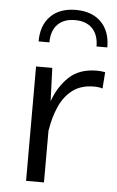

<svg xmlns="http://www.w3.org/2000/svg" viewBox="-54 -807 516 845"><g transform="rotate(5 203.5 -384.5)"><path d="M95.2 -616.2Q95.2 -688 135.7 -728.3Q176.3 -768.6 247.1 -768.6Q317.9 -768.6 358.4 -728.3Q398.9 -688 398.9 -616.2H351.1Q351.1 -667.5 323.7 -695.6Q296.4 -723.6 247.1 -723.6Q197.8 -723.6 170.4 -695.6Q143.1 -667.5 143.1 -616.2ZM93.8 -505.4H165.5L170.9 -358.4Q193.8 -423.8 239.3 -467Q284.7 -510.3 363.3 -510.3Q372.6 -510.3 381.6 -509.3Q390.6 -508.3 398.9 -506.8L393.6 -434.1Q379.4 -439.5 355 -439.5Q299.3 -439.5 262.2 -411.9Q225.1 -384.3 203.9 -336.9Q182.6 -289.6 173.3 -230L172.9 -230.5V0H93.8Z"/></g></svg>

Font: Estedad-FD Regular
Style: FD-Regular
Weight: 400
Designer: Amin Abedi
Version: Version 7.3